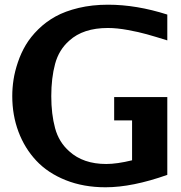

<svg xmlns="http://www.w3.org/2000/svg" viewBox="-20 -771 771 817"><path d="M32.2 -361.8Q32.2 -397 37.6 -432.1Q43 -467.3 56.2 -506.3Q69.3 -545.4 89.8 -579.8Q110.4 -614.3 142.8 -646.2Q175.3 -678.2 216.3 -700.9Q257.3 -723.6 314.7 -737.3Q372.1 -751 439.9 -751Q560.5 -751 691.9 -709V-599.1Q638.7 -615.7 604.7 -625.2Q570.8 -634.8 524.2 -643.3Q477.5 -651.9 439 -651.9Q334 -651.9 274.9 -598.1Q230.5 -559.1 214.4 -499Q198.2 -439 198.2 -361.8Q198.2 -285.2 214.4 -225.6Q230.5 -166 274.9 -127Q334 -73.2 432.1 -73.2Q477.5 -73.2 542 -88.9V-258.8H465.8V-357.9H691.9V-26.9Q543 25.9 429.2 25.9Q335.4 25.9 259.5 -4.4Q183.6 -34.7 134.3 -87.4Q85 -140.1 58.6 -210.4Q32.2 -280.8 32.2 -361.8Z"/></svg>

Font: Aurulent Sans
Style: Bold
Weight: 700
Version: Version 2007.05.04